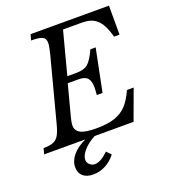

<svg xmlns="http://www.w3.org/2000/svg" viewBox="-200 -896 1114 1257"><g transform="rotate(-20 357.0 -268.0)"><path d="M-25.9 0 -15.1 -40Q29.8 -40 54 -50.3Q78.1 -60.5 92 -84.5Q106 -108.4 119.1 -158.2L234.9 -599.1Q249 -654.3 249 -676.8Q249 -708.5 227.1 -719.2Q205.1 -730 148.9 -730L160.2 -770H706.1V-567.9H668Q655.3 -615.2 639.4 -646.2Q623.5 -677.2 602.3 -694.8Q581.1 -712.4 557.1 -719.2Q533.2 -726.1 500 -726.1H370.1L292 -429.2H355Q408.2 -429.2 435.3 -451.7Q462.4 -474.1 494.1 -543H530.8L471.2 -247.1H431.2Q434.1 -277.3 434.1 -298.8Q434.1 -344.2 416.3 -364.5Q398.4 -384.8 354 -384.8H278.8L222.2 -169.9Q212.9 -135.3 212.9 -113.8Q212.9 -77.1 245.6 -60.1Q278.3 -43 355 -43Q432.1 -43 482.2 -59.6Q532.2 -76.2 565.9 -111.8Q599.6 -147.5 627.9 -210.9H674.8L597.2 0H326.2Q276.4 26.4 245.6 61.3Q214.8 96.2 214.8 126Q214.8 146 230 159.9Q245.1 173.8 266.1 173.8Q306.6 173.8 360.8 121.1L390.1 151.9Q359.4 191.4 318.8 212.6Q278.3 233.9 232.9 233.9Q187 233.9 161.6 211.4Q136.2 189 136.2 148.9Q136.2 105.5 168.7 66.7Q201.2 27.8 261.2 0Z"/></g></svg>

Font: Libre Baskerville
Style: Italic
Weight: 400
Designer: Pablo Impallari, Rodrigo Fuenzalida
Foundry: Pablo Impallari, Rodrigo Fuenzalida
Version: Version 1.000